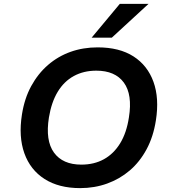

<svg xmlns="http://www.w3.org/2000/svg" viewBox="-20 -959 883 989"><path d="M393 10Q283 10 209.5 -37Q136 -84 105.5 -169.5Q75 -255 93 -369Q106 -452 141 -516Q176 -580 227.5 -624.5Q279 -669 343.5 -692Q408 -715 483 -715Q595 -715 667.5 -668.5Q740 -622 770.5 -537.5Q801 -453 783 -339Q770 -255 735 -190Q700 -125 648.5 -81Q597 -37 532 -13.5Q467 10 393 10ZM399 -111Q465 -111 515.5 -139Q566 -167 599 -221Q632 -275 644 -354Q663 -472 618 -533.5Q573 -595 476 -595Q411 -595 360.5 -567.5Q310 -540 277.5 -486.5Q245 -433 232 -354Q213 -235 258 -173Q303 -111 399 -111ZM452 -765 597 -939H745L556 -765Z"/></svg>

Font: Nunito Sans 6pt
Style: Bold Italic
Weight: 700
Italic angle: -9°
Version: Version 3.101;gftools[0.9.27]